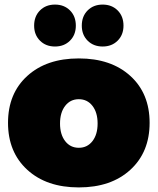

<svg xmlns="http://www.w3.org/2000/svg" viewBox="-20 -810 688 838"><path d="M311 -698Q311 -658 285.5 -632.5Q260 -607 220 -607Q180 -607 154.5 -632.5Q129 -658 129 -698Q129 -739 154.5 -764.5Q180 -790 220 -790Q260 -790 285.5 -764.5Q311 -739 311 -698ZM519 -698Q519 -658 493.5 -632.5Q468 -607 428 -607Q388 -607 362.5 -632.5Q337 -658 337 -698Q337 -739 362.5 -764.5Q388 -790 428 -790Q468 -790 493.5 -764.5Q519 -739 519 -698ZM99 -478.5Q183 -555 324 -555Q465 -555 549 -478.5Q633 -402 633 -274Q633 -146 549 -69Q465 8 324 8Q183 8 99 -69Q15 -146 15 -274Q15 -402 99 -478.5ZM383.5 -348Q361 -377 324 -377Q287 -377 264.5 -348Q242 -319 242 -271Q242 -223 264.5 -194Q287 -165 324 -165Q361 -165 383.5 -194Q406 -223 406 -271Q406 -319 383.5 -348Z"/></svg>

Font: MontserratBlack
Style: Regular
Weight: 900
Designer: Julieta Ulanovsky
Foundry: Julieta Ulanovsky
Version: Version 4.000